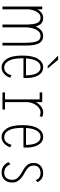

<svg xmlns="http://www.w3.org/2000/svg" viewBox="812 -1552 751 2415"><g transform="rotate(90 1187.5 -344.5)"><path d="M62 0V-500H97V-439.5Q115 -471.5 142 -491.8Q169 -512 205 -512Q246 -512 273.2 -489.8Q300.5 -467.5 313 -417.5Q330 -458.5 360 -485.2Q390 -512 434 -512Q492.5 -512 522.8 -463.2Q553 -414.5 553 -292V0H518V-282Q518 -385 500 -432Q482 -479 431 -479Q397 -479 373.8 -453.8Q350.5 -428.5 338 -388Q325.5 -347.5 324 -302V0H289V-282Q289 -385 271 -432Q253 -479 202 -479Q171.5 -479 149.8 -458.5Q128 -438 114.8 -404Q101.5 -370 97 -330V0Z M828.5 11Q765.5 11 722.2 -52.2Q679 -115.5 679 -251Q679 -381 720 -446.5Q761 -512 827 -512Q870.5 -512 900.5 -484.2Q930.5 -456.5 945.8 -409.2Q961 -362 961 -303.5Q961 -294 960.8 -283.5Q960.5 -273 960 -264H713Q713 -257.5 713 -251Q713 -135 745 -78.5Q777 -22 828.5 -22Q863.5 -22 884 -40Q904.5 -58 914.2 -80Q924 -102 927.5 -114L958.5 -97Q955.5 -87 946.2 -69.2Q937 -51.5 921 -33Q905 -14.5 882.2 -1.8Q859.5 11 828.5 11ZM825 -479Q778 -479 749.2 -432Q720.5 -385 714.5 -296H927.5V-304Q927.5 -349 917.2 -389Q907 -429 884.5 -454Q862 -479 825 -479ZM810.5 -569 679.5 -700H731.5L841.5 -569Z M1143 0V-32H1230V-468H1142.5V-500H1265V-420Q1285.5 -459 1319.2 -485.5Q1353 -512 1397 -512Q1418 -512 1432.8 -506.5Q1447.5 -501 1453 -496.5L1438 -466.5Q1435 -470.5 1423.8 -474.8Q1412.5 -479 1394.5 -479Q1363 -479 1335.2 -457.5Q1307.5 -436 1288.8 -400.5Q1270 -365 1265 -323.5V-32H1357.5V0Z M1703.5 11Q1640.5 11 1597.2 -52.2Q1554 -115.5 1554 -251Q1554 -381 1595 -446.5Q1636 -512 1702 -512Q1745.5 -512 1775.5 -484.2Q1805.5 -456.5 1820.8 -409.2Q1836 -362 1836 -303.5Q1836 -294 1835.8 -283.5Q1835.5 -273 1835 -264H1588Q1588 -257.5 1588 -251Q1588 -135 1620 -78.5Q1652 -22 1703.5 -22Q1738.5 -22 1759 -40Q1779.5 -58 1789.2 -80Q1799 -102 1802.5 -114L1833.5 -97Q1830.5 -87 1821.2 -69.2Q1812 -51.5 1796 -33Q1780 -14.5 1757.2 -1.8Q1734.5 11 1703.5 11ZM1700 -479Q1653 -479 1624.2 -432Q1595.5 -385 1589.5 -296H1802.5V-304Q1802.5 -349 1792.2 -389Q1782 -429 1759.5 -454Q1737 -479 1700 -479Z M2151 11Q2097 11 2064 -17.2Q2031 -45.5 2019 -76L2046.5 -100Q2052.5 -83 2065.5 -65Q2078.5 -47 2099.8 -34.5Q2121 -22 2151 -22Q2197 -22 2219.5 -50.8Q2242 -79.5 2242 -123.5Q2242 -168.5 2210.2 -198.5Q2178.5 -228.5 2141 -248Q2116.5 -261 2090.8 -278.2Q2065 -295.5 2047.5 -322.8Q2030 -350 2030 -392.5Q2030 -432.5 2048 -459Q2066 -485.5 2095 -498.8Q2124 -512 2157 -512Q2204.5 -512 2233.2 -489Q2262 -466 2270 -439L2245 -418Q2238.5 -444.5 2214.8 -461.8Q2191 -479 2157 -479Q2133.5 -479 2112 -471.2Q2090.5 -463.5 2076.8 -444.8Q2063 -426 2063 -392.5Q2063 -349 2090.8 -322.5Q2118.5 -296 2156 -277Q2181 -264.5 2209 -244Q2237 -223.5 2256.5 -194Q2276 -164.5 2276 -123.5Q2276 -57.5 2239.8 -23.2Q2203.5 11 2151 11Z"/></g></svg>

Font: Trispace Condensed Thin
Style: Regular
Weight: 100
Width: 3
Designer: Tyler Finck
Foundry: Etcetera Type Company
Version: Version 1.210; ttfautohint (v1.8.3)